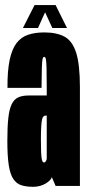

<svg xmlns="http://www.w3.org/2000/svg" viewBox="-20 -734 346 758"><path d="M112 3.5Q125.5 3.5 137.8 0Q150 -3.5 159.8 -9.2Q169.5 -15 176.2 -21.5Q183 -28 184.5 -35L199.5 0H295.5V-389Q295.5 -479 280.8 -525.5Q266 -572 235.2 -589Q204.5 -606 155 -606Q118.5 -606 91 -596.8Q63.5 -587.5 45.5 -564.2Q27.5 -541 18.2 -497.8Q9 -454.5 9.5 -387H144Q144.5 -438.5 145.2 -465Q146 -491.5 148 -500.5Q150 -509.5 154.5 -509.5Q159.5 -509.5 161.2 -499.8Q163 -490 163.8 -463.8Q164.5 -437.5 164.5 -387.5V-357H92.5Q67.5 -357 51.2 -349.2Q35 -341.5 25.8 -321.8Q16.5 -302 12.8 -267.5Q9 -233 9 -178Q9 -118.5 14.5 -82.2Q20 -46 32.8 -27.2Q45.5 -8.5 64.8 -2.5Q84 3.5 112 3.5ZM153.5 -92.5Q151 -92.5 148.5 -95.8Q146 -99 144.5 -108.2Q143 -117.5 142.2 -135.8Q141.5 -154 141.5 -185Q141.5 -216 142.8 -234.8Q144 -253.5 146 -262.2Q148 -271 151.5 -274.2Q155 -277.5 159 -277.5H164.5V-106Q164 -103.5 162.2 -99.8Q160.5 -96 158.2 -94.2Q156 -92.5 153.5 -92.5ZM70.5 -623.5H130L158 -685.5L186.5 -623.5H244.5L199.5 -714H116.5Z"/></svg>

Font: Anybody UltraCondensed
Style: Bold
Weight: 700
Width: 1
Version: Version 1.113;gftools[0.9.25]